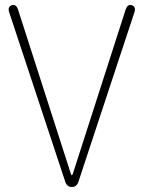

<svg xmlns="http://www.w3.org/2000/svg" viewBox="-20 -747 572 767"><path d="M267 0Q248 0 241 -20L17 -697Q9 -720 27 -726Q44 -732 52 -709L263 -53Q265 -47 267 -47Q269 -47 271 -53L482 -709Q490 -732 507 -726Q524 -720 517 -698L293 -20Q286 0 267 0Z"/></svg>

Font: Resource Han Rounded KR ExtraLight
Style: Regular
Weight: 250
Designer: Cyano Hao (round all glyphs); Ryoko NISHIZUKA 西塚涼子 (kana, bopomofo & ideographs); Paul D. Hunt (Latin, Greek & Cyrillic)
Foundry: Cyano Hao
Version: 0.990